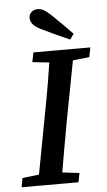

<svg xmlns="http://www.w3.org/2000/svg" viewBox="-56 -844 489 880"><g transform="rotate(-5 188.5 -403.5)"><path d="M7 0 15 -42 139 -56H161L277 -42L269 0ZM82 0 143 -325Q157 -396 169 -468Q181 -540 192 -611H302L240 -285Q227 -214 214.5 -142.5Q202 -71 190 0ZM106 -567 115 -611H377L368 -567L247 -554H226ZM306 -680 288 -655Q256 -669 223.5 -684Q191 -699 160 -714Q130 -729 120.5 -743Q111 -757 111 -770Q111 -785 122.5 -796Q134 -807 151 -807Q166 -807 179.5 -799.5Q193 -792 214 -772Q259 -729 306 -680Z"/></g></svg>

Font: Lisu Bosa
Style: Bold Italic
Weight: 700
Italic angle: -19°
Designer: David Morse, Annie Olsen, Victor Gaultney, Frank Grießhammer (Latin)
Foundry: SIL International
Version: Version 2.000